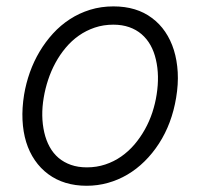

<svg xmlns="http://www.w3.org/2000/svg" viewBox="-20 -573 631 604"><path d="M55.8 -275.2Q61.8 -311.1 74 -345.5Q86.3 -380 104.6 -410.7Q122.9 -441.4 146.7 -467.5Q170.5 -493.6 199.8 -512.6Q229 -531.6 263.5 -542.3Q297.9 -552.9 337 -552.9Q409.8 -552.9 458.1 -516.3Q482.2 -498.6 499.6 -473Q517 -447.4 527 -415.5Q536.9 -383.5 539.1 -345.7Q541.2 -307.9 534.1 -265.6Q520.6 -183.9 480.1 -121.4Q459.9 -90.2 434.8 -65.5Q409.8 -40.8 380.9 -23.8Q351.9 -6.7 319.6 2.3Q287.3 11.4 252.5 11.4Q181.1 11.4 131.7 -25.2Q107.2 -43.3 89.7 -68.9Q72.1 -94.5 62.3 -126.2Q52.6 -158 50.8 -195.5Q49 -233 55.8 -275.2ZM119.3 -156.2Q125 -131.4 136.2 -111Q147.4 -90.6 164.2 -76.3Q181.1 -62.1 203.3 -54.3Q225.5 -46.5 253.2 -46.5Q284.1 -46.5 311.3 -55.6Q338.4 -64.6 361.3 -80.6Q384.2 -96.6 402.9 -118.4Q421.5 -140.3 435.7 -165.7Q449.9 -191.1 459.2 -219.1Q468.4 -247.2 472.7 -275.2Q482.2 -335.2 470.5 -385.3Q464.8 -410.5 453.5 -430.8Q442.1 -451 425.4 -465.4Q408.7 -479.8 386.4 -487.6Q364 -495.4 336.6 -495.4Q305.4 -495.4 278.1 -486.2Q250.7 -476.9 228 -460.9Q205.3 -445 186.8 -422.9Q168.3 -400.9 154.5 -375.4Q140.6 -349.8 131.4 -321.9Q122.2 -294 117.5 -265.6Q107.6 -207.4 119.3 -156.2Z"/></svg>

Font: Inter P Light
Style: Italic
Weight: 300
Italic angle: 9.39999°
Designer: Rasmus Andersson
Foundry: rsms
Version: Version 3.018;git-588b23468